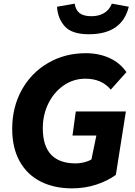

<svg xmlns="http://www.w3.org/2000/svg" viewBox="-20 -1021 740 1054"><path d="M47 -314Q47 -432 99 -526.5Q151 -621 243.5 -675Q336 -729 451 -729Q523 -729 581 -702.5Q639 -676 674 -625L588 -529Q538 -589 449 -589Q383 -589 329.5 -552Q276 -515 245.5 -453Q215 -391 215 -317Q215 -124 396 -124Q419 -124 442.5 -130Q466 -136 482 -146L509 -277H378L396 -409H671L616 -61Q571 -28 508.5 -7.5Q446 13 375 13Q277 13 203 -24.5Q129 -62 88 -135.5Q47 -209 47 -314ZM293 -984 390 -1001Q395 -966 417 -949Q439 -932 482 -932Q522 -932 551 -949Q580 -966 594 -1001L687 -984Q650 -833 468 -833Q375 -833 336 -876Q297 -919 293 -984Z"/></svg>

Font: Nebula Sans Bold
Style: Regular
Weight: 700
Italic angle: -9°
Designer: Paul D. Hunt for Adobe (as Source Sans)
Foundry: Nebula Entertainment & Broadcasting LLC
Version: Version 1.010